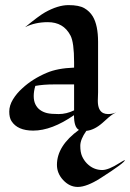

<svg xmlns="http://www.w3.org/2000/svg" viewBox="-20 -509 514 759"><path d="M367.7 -144.5 366.7 -110.4Q366.7 -72.3 388.2 -62Q396.5 -58.1 407.2 -58.1Q423.8 -58.1 439.9 -64.9Q423.3 -57.1 410.4 -45.7Q397.5 -34.2 384.3 -22.5Q352.1 5.4 321.3 8.3Q297.4 42 297.4 67.4Q297.4 92.8 304.4 108.6Q311.5 124.5 323.2 136.7Q349.1 163.1 384.3 163.1Q408.7 163.1 452.6 135.3Q463.4 128.4 473.6 123.5V124Q473.6 133.8 378.9 194.3Q323.2 230 287.6 230Q254.9 230 229.5 202.6Q205.1 176.3 205.1 142.6Q205.1 67.4 292 4.4Q272.5 -5.4 272.5 -53.7Q184.6 7.3 111.3 7.3Q49.3 7.3 25.4 -30.3Q16.6 -43.9 16.6 -67.9Q16.6 -91.8 31.2 -116Q45.9 -140.1 68.4 -160.2Q108.4 -197.3 165 -221.2Q207 -239.3 272.9 -241.7V-263.2Q272.9 -340.8 258.8 -368.2Q244.6 -395.5 222.2 -408.4Q199.7 -421.4 169.4 -421.4Q118.2 -421.4 79.1 -401.4Q132.8 -445.8 157.7 -460Q209 -488.8 250.7 -488.8Q292.5 -488.8 313.5 -476.6Q334.5 -464.4 346.7 -444.3Q367.7 -409.2 367.7 -343.3ZM272.9 -72.8V-175.3H193.8Q151.4 -175.3 119.6 -169.4Q113.3 -148.4 113.3 -129.4Q113.3 -110.4 119.9 -96.7Q126.5 -83 138.2 -74.5Q149.9 -65.9 165.5 -62Q181.2 -58.1 211.9 -58.1Q242.7 -58.1 272.9 -72.8ZM442.4 -65.9Q440.4 -64.9 439.9 -64.9Q440.4 -64.9 442.4 -65.9Z"/></svg>

Font: Fondamento
Style: Regular
Weight: 400
Version: Version 1.000